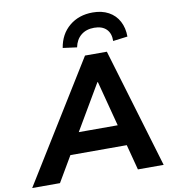

<svg xmlns="http://www.w3.org/2000/svg" viewBox="-144 -1030 1006 1116"><g transform="rotate(-10 359.0 -472.0)"><path d="M-45 0 391 -705H520L731 0H579L530 -187L577 -150H168L227 -184L119 0ZM435 -540 261 -244 240 -273H545L516 -242L438 -540ZM354 -760 271 -771Q284 -851 340 -897.5Q396 -944 478 -944Q532 -944 571.5 -922.5Q611 -901 632 -861.5Q653 -822 653 -771L567 -760Q568 -805 543 -830Q518 -855 471 -855Q424 -855 393.5 -830Q363 -805 354 -760Z"/></g></svg>

Font: Nunito Sans 11pt ExtraBold
Style: Italic
Weight: 800
Italic angle: -9°
Version: Version 3.101;gftools[0.9.27]